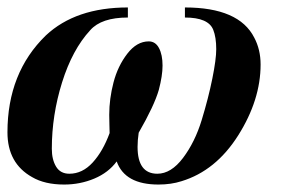

<svg xmlns="http://www.w3.org/2000/svg" viewBox="-23 -482 778 515"><path d="M473 -435V-462Q618 -462 659 -381Q676 -349 676 -309Q676 -214 616 -119Q556 -24 464 4Q436 13 402 13Q312 13 290 -49Q268 -19 230 -3Q192 13 149 13Q97 13 63 -7Q-3 -44 -3 -127Q-3 -287 100 -387Q180 -462 320 -462V-435Q249 -435 219 -401Q171 -349 143.5 -261Q116 -173 116 -83Q116 -54 127.5 -35Q139 -16 163 -16Q198 -16 225.5 -46Q253 -76 271 -125Q271 -130 270.5 -146.5Q270 -163 270 -174Q270 -217 281.5 -261Q293 -305 318.5 -338Q344 -371 376 -371Q394 -371 403.5 -353Q413 -335 413 -306Q413 -279 403 -241Q391 -199 349 -126Q346 -106 346 -88Q346 -16 399 -16Q436 -16 468 -58.5Q500 -101 518 -160Q536 -219 546.5 -271Q557 -323 557 -350Q557 -382 549 -402Q536 -435 473 -435Z"/></svg>

Font: STIX
Style: Bold Italic
Weight: 700
Italic angle: -16.33°
Designer: MicroPress Inc., with final additions and corrections provided by Coen Hoffman, Elsevier (retired)
Version: Version 1.1.1